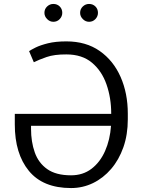

<svg xmlns="http://www.w3.org/2000/svg" viewBox="-20 -948 726 978"><path d="M318.2 -737.2Q418 -737.2 487.7 -688.4Q557.5 -639.6 594.3 -556.1Q631 -472.7 631 -369.3V-339.8Q631 -262.1 608.5 -198Q585.9 -133.9 546 -87.4Q506 -40.8 453.7 -15.4Q401.3 9.9 342 9.9Q198.9 9.9 127.1 -77.6Q55.4 -165.1 55.4 -313.9V-367.9H546.5V-369.3Q546.5 -449.2 522.5 -517.9Q498.6 -586.6 448.3 -628.7Q398.1 -670.8 318.2 -670.8Q256.7 -671.2 217.3 -657.5Q177.9 -643.8 152.3 -631L128.2 -687.5Q137.8 -694.2 161.4 -706Q185 -717.7 224.1 -727.5Q263.1 -737.2 318.2 -737.2ZM545.5 -307.2H138.1V-291.5Q138.1 -225.5 157.1 -171.7Q176.1 -117.9 220.7 -86.5Q265.3 -55 342 -55Q402.3 -55 446 -88.2Q489.7 -121.4 515.1 -178.6Q540.5 -235.8 545.5 -307.2ZM251.8 -837Q233.7 -837 220 -850.9Q206.3 -864.7 206.3 -882.5Q206.3 -902 220 -915Q233.7 -927.9 251.8 -927.9Q271.3 -927.9 284.3 -915Q297.2 -902 297.2 -882.5Q297.2 -864.7 284.3 -850.9Q271.3 -837 251.8 -837ZM433.6 -837Q415.5 -837 401.8 -850.9Q388.1 -864.7 388.1 -882.5Q388.1 -902 401.8 -915Q415.5 -927.9 433.6 -927.9Q453.1 -927.9 466.1 -915Q479 -902 479 -882.5Q479 -864.7 466.1 -850.9Q453.1 -837 433.6 -837Z"/></svg>

Font: Inter UI Light
Style: Regular
Weight: 300
Designer: Rasmus Andersson
Foundry: rsms
Version: 3.2;8d6f07862